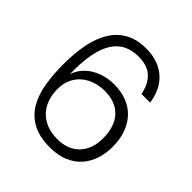

<svg xmlns="http://www.w3.org/2000/svg" viewBox="-196 -874 1020 1020"><g transform="rotate(45 314.5 -364.0)"><path d="M477 -542Q466 -603 430 -637.5Q394 -672 326 -672Q279 -672 242.5 -654.5Q206 -637 181 -598.5Q156 -560 144 -498Q132 -436 134 -347Q144 -378 164 -402Q184 -426 211.5 -442.5Q239 -459 271.5 -467.5Q304 -476 340 -476Q392 -476 434.5 -459.5Q477 -443 506.5 -411.5Q536 -380 552 -335.5Q568 -291 568 -234Q568 -186 554 -143Q540 -100 511.5 -67.5Q483 -35 439 -16Q395 3 334 3Q254 3 203 -25Q152 -53 123 -102Q94 -151 83 -217.5Q72 -284 72 -361Q72 -446 86 -514.5Q100 -583 130.5 -631Q161 -679 209 -705Q257 -731 326 -731Q376 -731 414.5 -716Q453 -701 479.5 -675.5Q506 -650 521.5 -615.5Q537 -581 542 -542ZM327 -416Q294 -416 261 -406Q228 -396 201.5 -375Q175 -354 159 -321.5Q143 -289 143 -245Q143 -207 154 -173Q165 -139 188 -113Q211 -87 246.5 -71.5Q282 -56 331 -56Q409 -56 454.5 -103Q500 -150 500 -231Q500 -319 455.5 -367.5Q411 -416 327 -416Z"/></g></svg>

Font: SVN-Poppins Light
Style: Regular
Weight: 300
Designer: Ninad Kale (Devanagari), Jonny Pinhorn (Latin)
Foundry: Indian Type Foundry
Version: Version 3.002 2017; ttfautohint (v1.8.3)